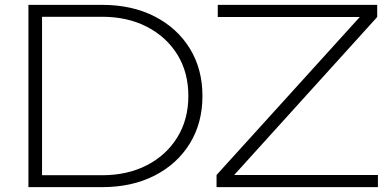

<svg xmlns="http://www.w3.org/2000/svg" viewBox="-20 -770 1609 790"><path d="M400 -750Q523 -750 616 -702.5Q709 -655 761 -570.5Q813 -486 813 -375Q813 -264 761 -179.5Q709 -95 616 -47.5Q523 0 400 0H97V-750ZM153 -4 107 -49H400Q505 -49 585 -90.5Q665 -132 710 -205.5Q755 -279 755 -375Q755 -472 710 -545Q665 -618 585 -659.5Q505 -701 400 -701H107L153 -746ZM871 0V-50L1493 -736L1508 -700H876V-750H1532V-700L911 -14L895 -50H1535V0Z"/></svg>

Font: Unbounded ExtraLight
Style: Regular
Weight: 250
Designer: Luke Prowse, Jean-Baptiste Morizot, Fátima Lázaro, Florian Runge
Foundry: NaN
Version: Version 1.701;gftools[0.9.28.dev5+ged2979d]